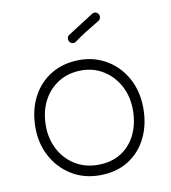

<svg xmlns="http://www.w3.org/2000/svg" viewBox="-84 -825 809 907"><g transform="rotate(-10 320.0 -371.5)"><path d="M322 -544Q393 -544 451.5 -509Q510 -474 544.5 -411.5Q579 -349 579 -267Q579 -189 548.5 -126.5Q518 -64 460.5 -27.5Q403 9 322 9Q246 9 187 -27.5Q128 -64 94.5 -126Q61 -188 61 -264Q61 -348 94 -411Q127 -474 185.5 -509Q244 -544 322 -544ZM322 -494Q259 -494 211.5 -464.5Q164 -435 137.5 -383.5Q111 -332 111 -264Q111 -203 137.5 -152Q164 -101 212 -71Q260 -41 322 -41Q388 -41 434.5 -71Q481 -101 505 -152.5Q529 -204 529 -267Q529 -333 501.5 -384Q474 -435 427 -464.5Q380 -494 322 -494ZM441 -710Q407 -690 374 -669Q341 -648 320 -632Q315 -628 307 -628Q297 -628 291 -635Q285 -642 285 -651Q285 -663 294 -669Q317 -684 351 -705.5Q385 -727 419 -749Q424 -752 429 -752Q440 -752 446 -745Q452 -738 452 -730Q452 -716 441 -710Z"/></g></svg>

Font: Hubballi
Style: Regular
Weight: 400
Designer: Erin McLaughlin
Version: Version 1.000; ttfautohint (v1.8.3)